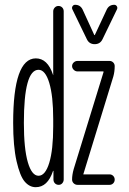

<svg xmlns="http://www.w3.org/2000/svg" viewBox="-20 -775 540 805"><path d="M427.7 -735.4Q437.5 -754.9 459 -754.9Q465.8 -754.9 469.7 -749Q473.6 -743.2 470.7 -736.3L410.2 -611.3Q400.4 -589.8 377 -589.8Q353.5 -589.8 343.8 -611.3L283.2 -736.3Q280.3 -743.2 284.2 -749Q288.1 -754.9 294.9 -754.9Q316.4 -754.9 326.2 -735.4L375 -628.9Q375 -627.9 377 -627.9Q377.9 -627.9 377.9 -628.9ZM289.1 -66.4 414.1 -472.7V-473.6Q414.1 -475.6 413.1 -475.6H304.7Q295.9 -475.6 289.1 -482.4Q282.2 -489.3 282.2 -498Q282.2 -506.8 289.1 -513.2Q295.9 -519.5 304.7 -519.5H439.5Q448.2 -519.5 454.6 -513.2Q460.9 -506.8 460.9 -498Q460.9 -474.6 455.1 -454.1L330.1 -46.9Q330.1 -46.9 330.1 -45.9H329.1Q329.1 -43.9 330.1 -43.9H439.5Q448.2 -43.9 454.6 -37.6Q460.9 -31.2 460.9 -22Q460.9 -12.7 454.6 -6.3Q448.2 0 439.5 0H304.7Q295.9 0 289.1 -6.3Q282.2 -12.7 282.2 -22.5Q282.2 -42 289.1 -66.4ZM141.6 -482.4Q80.1 -482.4 80.1 -259.8Q80.1 -151.4 96.7 -94.7Q113.3 -38.1 141.6 -38.1Q169.9 -38.1 186.5 -92.3Q203.1 -146.5 203.1 -245.1V-275.4Q203.1 -373 186.5 -427.7Q169.9 -482.4 141.6 -482.4ZM129.9 9.8Q103.5 9.8 83.5 -13.7Q63.5 -37.1 49.3 -99.6Q35.2 -162.1 35.2 -259.8Q35.2 -529.3 129.9 -530.3Q179.7 -530.3 202.1 -461.9Q202.1 -460 203.1 -460V-460.9V-727.5Q203.1 -736.3 209.5 -743.2Q215.8 -750 225.1 -750Q234.4 -750 240.7 -743.7Q247.1 -737.3 247.1 -727.5V-22.5Q247.1 -13.7 241.2 -6.8Q235.4 0 226.1 0Q216.8 0 210.4 -6.3Q204.1 -12.7 204.1 -22.5V-58.6H203.1Q202.1 -58.6 202.1 -57.6Q179.7 9.8 129.9 9.8Z"/></svg>

Font: Rounded Mgen+ 1m light
Style: Regular
Weight: 200
Designer: [Source Han Sans]
Ryoko NISHIZUKA  (kana & ideographs); Paul D. Hunt (Latin, Greek & Cyrillic); Wenlong ZHANG  (bopomofo
Version: Version 1.059.20150602